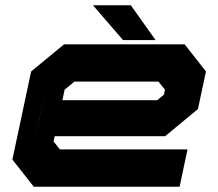

<svg xmlns="http://www.w3.org/2000/svg" viewBox="-20 -708 828 728"><path d="M680 -540 761 -437 730.5 -294.5 606 -191.5H187.5L183 -172L207 -141.5H691L661 0H108L27 -103L98 -437L223 -540ZM581 -398.5H262L225 -368L216.5 -328H576L601.5 -349L605.5 -368ZM160.5 -403 103.5 -137 130.5 -262ZM570 -556H446.5L332.5 -688H476Z"/></svg>

Font: Tourney Expanded Black
Style: Italic
Weight: 900
Width: 7
Italic angle: -12°
Designer: Tyler Finck
Foundry: Etcetera Type Co
Version: Version 1.010; ttfautohint (v1.8.3)